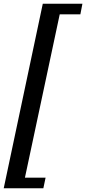

<svg xmlns="http://www.w3.org/2000/svg" viewBox="-27 -772 463 1032"><path d="M203 -752H416L405 -695H294L107 183H218L206 240H-7Z"/></svg>

Font: Lobster
Style: Regular
Weight: 400
Designer: Impallari Type
Foundry: Impallari Type
Version: Version 2.100